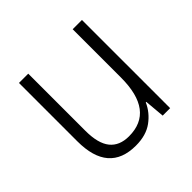

<svg xmlns="http://www.w3.org/2000/svg" viewBox="-141 -670 819 819"><g transform="rotate(-45 268.0 -261.0)"><path d="M455 -532V0H410L402 -91H399Q380 -48 340.5 -19Q301 10 239 10Q75 10 75 -180V-532H131V-187Q131 -111 160 -75Q189 -39 246 -39Q399 -39 399 -241V-532Z"/></g></svg>

Font: Noto Sans Gurmukhi SemiCondensed Light
Style: Regular
Weight: 300
Width: 4
Designer: Jelle Bosma - Monotype Design Team
Foundry: Monotype Imaging Inc.
Version: Version 2.004; ttfautohint (v1.8.4.7-5d5b)